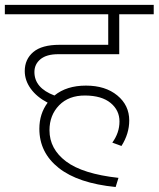

<svg xmlns="http://www.w3.org/2000/svg" viewBox="-35 -664 649 785"><path d="M125.9 -137.5Q125.9 -198.7 159.8 -244.2Q115.3 -267.4 90.7 -301.3Q66.2 -335.2 66.2 -373.6Q66.2 -421.6 101.1 -451.2Q136 -480.8 208.3 -480.8H407.5V-605.7H-15.2V-644.1H593.5V-605.7H452.5V-442.4H203.2Q155.2 -442.4 130.4 -421.9Q105.7 -401.4 105.7 -369.6Q105.7 -304.3 187.6 -273.5Q237.1 -314 316.5 -314Q395.9 -314 444.6 -273.8Q493.4 -233.6 493.4 -171.4Q493.4 -117.3 461.6 -67.2L424.2 -80.9Q453.5 -121.3 453.5 -167.3Q453.5 -213.3 417.1 -243.2Q380.7 -273 313.4 -273.5Q246.2 -274 206.8 -233.6Q167.3 -193.1 167.3 -131.4Q167.3 -55.1 235.1 -4Q302.8 47 449.4 63.2L437.8 100.6Q284.6 85.4 205.3 22.8Q125.9 -39.9 125.9 -137.5Z"/></svg>

Font: Khula Light
Style: Regular
Weight: 300
Designer: Erin McLaughlin, Steve Matteson
Version: Version 1.002;PS 1.0;hotconv 1.0.72;makeotf.lib2.5.5900; ttf